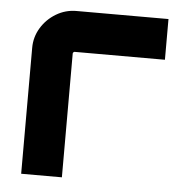

<svg xmlns="http://www.w3.org/2000/svg" viewBox="-46 -623 616 667"><g transform="rotate(5 262.0 -290.0)"><path d="M52 0V-439Q52 -477 71.5 -509Q91 -541 123.5 -560.5Q156 -580 194 -580H515V-438H200Q198 -438 196 -436Q194 -434 194 -432V0Z"/></g></svg>

Font: Orbitron ExtraBold
Style: Regular
Weight: 800
Designer: Matt McInerney
Foundry: The League of Moveable Type
Version: Version 2.001